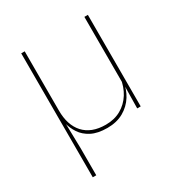

<svg xmlns="http://www.w3.org/2000/svg" viewBox="-157 -598 831 882"><g transform="rotate(-30 258.0 -157.0)"><path d="M434.5 -485.5V0H416L418 -127H416V-485.5ZM99.5 -170.5Q99.5 -133 109.2 -102.8Q119 -72.5 138.5 -51Q158 -29.5 187 -18.2Q216 -7 254.5 -7Q300.5 -7 335.2 -26.8Q370 -46.5 391.8 -81.2Q413.5 -116 419.5 -160.5L428.5 -141.5H423Q419 -101 397.5 -66.5Q376 -32 339.5 -11.2Q303 9.5 253.5 9.5Q202 9.5 169.5 -7.5Q137 -24.5 119.5 -51.2Q102 -78 95 -107L96.5 -106.5L99.5 30V172H81V-485.5H99.5Z"/></g></svg>

Font: Anek Gujarati Medium Thin
Style: Regular
Weight: 250
Version: Version 1.003